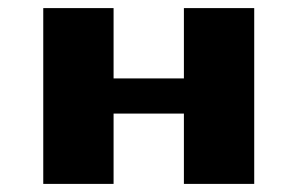

<svg xmlns="http://www.w3.org/2000/svg" viewBox="-20 -454 734 474"><path d="M86.8 0V-434H260.4V-260.4H434V-434H607.6V0H434V-173.6H260.4V0Z"/></svg>

Font: 8-bit Operator+ 8
Style: Bold
Weight: 700
Designer: GrandChaos9000
Version: Version 1.3.0 - August 1, 2014